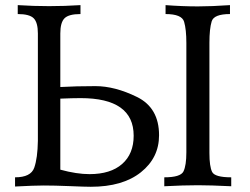

<svg xmlns="http://www.w3.org/2000/svg" viewBox="-20 -713 956 735"><path d="M322.8 -46.4Q403.3 -46.4 447.5 -85.2Q491.7 -124 491.7 -193.4Q491.7 -337.4 288.6 -337.4Q258.3 -337.4 210.9 -335.4V-63.5Q273.4 -46.4 322.8 -46.4ZM327.6 2Q305.7 2 246.6 -0.5Q187.5 -2.9 147.5 -2.9Q112.3 -2.9 37.6 1V-34.2Q98.1 -34.2 111.1 -71Q124 -107.9 125 -173.8V-585Q125 -627 108.9 -643.1Q92.8 -659.2 47.9 -659.2V-693.4Q108.4 -689.5 168 -689.5Q227.5 -689.5 288.1 -693.4V-659.2Q243.2 -659.2 227.1 -643.1Q210.9 -627 210.9 -585V-379.9Q270 -383.3 345.2 -383.3Q419.9 -383.3 504.4 -341.8Q588.9 -300.3 588.9 -195.3Q588.9 -108.9 519.3 -53.5Q449.7 2 327.6 2ZM865.2 0Q784.7 -3.9 737.8 -3.9Q683.1 -3.9 608.9 0V-34.2Q671.4 -34.2 682.4 -56.9Q693.4 -79.6 693.4 -129.9V-548.3Q693.4 -600.1 684.8 -629.6Q676.3 -659.2 613.8 -659.2V-693.4Q678.2 -688.5 737.8 -688.5Q790 -688.5 860.4 -693.4V-659.2Q798.8 -659.2 790.3 -631.1Q781.7 -603 781.7 -549.3V-127Q781.7 -75.7 792 -54.9Q802.2 -34.2 865.2 -34.2Z"/></svg>

Font: Almanac
Style: Regular
Weight: 400
Designer: Eden's Almanac
Version: Version 3.501;March 28, 2021;FontCreator 13.0.0.2683 64-bit